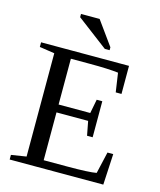

<svg xmlns="http://www.w3.org/2000/svg" viewBox="-125 -947 861 1036"><g transform="rotate(15 305.5 -429.0)"><path d="M28.8 -25.9 112.8 -39.1V-616.2L28.8 -628.9V-654.8H520V-498H487.8L472.2 -604Q417.5 -610.8 314 -610.8H207V-355H383.8L398.9 -433.1H430.2V-231.9H398.9L383.8 -311H207V-43.9H335.9Q461.9 -43.9 501 -51.8L528.8 -172.9H561L551.8 0H28.8ZM370.1 -709.5 197.3 -840.3V-858.4H301.3L397 -725.6V-709.5Z"/></g></svg>

Font: Tinos
Style: Regular
Weight: 400
Designer: Steve Matteson
Foundry: Monotype Imaging Inc.
Version: Version 1.23